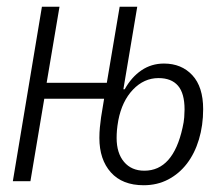

<svg xmlns="http://www.w3.org/2000/svg" viewBox="-20 -536 640 568"><path d="M405 12Q342 12 308 -26Q274 -64 274 -128Q274 -144 275.5 -159.5Q277 -175 279 -189L288 -244H111L70 0H18L104 -516H156L118 -291H296L334 -516H386L345 -272H349Q369 -308 398.5 -328Q428 -348 465 -348Q517 -348 549 -313.5Q581 -279 581 -213Q581 -165 568.5 -123.5Q556 -82 533 -52Q510 -22 477.5 -5Q445 12 405 12ZM407 -31Q492 -31 520 -158Q524 -175 525 -189Q526 -203 526 -212Q526 -260 506.5 -282.5Q487 -305 449 -305Q406 -305 373.5 -271Q341 -237 330 -180Q327 -163 326 -151Q325 -139 325 -128Q325 -83 347 -57Q369 -31 407 -31Z"/></svg>

Font: IBM Plex Mono Light
Style: Italic
Weight: 300
Italic angle: -9°
Monospace: yes
Designer: Mike Abbink, Paul van der Laan, Pieter van Rosmalen
Foundry: Bold Monday
Version: Version 2.3